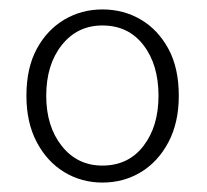

<svg xmlns="http://www.w3.org/2000/svg" viewBox="-20 -827 438 407"><path d="M197 -440Q153 -440 116.5 -462Q80 -484 58 -525.5Q36 -567 36 -624Q36 -683 58 -723.5Q80 -764 116.5 -785.5Q153 -807 197 -807Q242 -807 278.5 -785.5Q315 -764 337 -723.5Q359 -683 359 -624Q359 -567 337 -525.5Q315 -484 278.5 -462Q242 -440 197 -440ZM197 -476Q252 -476 284 -517.5Q316 -559 316 -624Q316 -690 284 -731.5Q252 -773 197 -773Q144 -773 111 -731.5Q78 -690 78 -624Q78 -559 111 -517.5Q144 -476 197 -476Z"/></svg>

Font: Noto Sans SC ExtraLight
Style: Regular
Weight: 250
Designer: Ryoko NISHIZUKA 西塚涼子 (kana, bopomofo & ideographs); Paul D. Hunt (Latin, Greek & Cyrillic); Sandoll Communications 산돌커뮤니
Foundry: Adobe
Version: Version 2.004-H2;hotconv 1.0.118;makeotfexe 2.5.65603